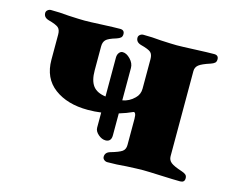

<svg xmlns="http://www.w3.org/2000/svg" viewBox="-70 -525 756 625"><g transform="rotate(15 308.0 -212.5)"><path d="M596 -12Q596 2 581 2Q562 2 516 0Q472 -2 456 -2Q439 -2 399 0Q368 3 336 3Q330 3 325 -1Q320 -5 320 -11Q320 -26 337 -31Q365 -39 375 -46Q385 -53 385 -68V-156Q385 -169 382 -174Q379 -179 374 -176Q357 -168 331 -160V-86Q331 -75 326 -69.5Q321 -64 312 -64Q299 -64 287 -74.5Q275 -85 275 -97V-148Q254 -145 230 -145Q161 -145 117.5 -177.5Q74 -210 74 -272V-357Q74 -373 66 -380Q58 -387 32 -394Q15 -399 15 -414Q15 -420 20 -424Q25 -428 31 -428Q61 -428 91 -425Q129 -423 145 -423Q162 -423 202 -425Q244 -427 264 -427Q279 -427 279 -413Q279 -405 274.5 -401Q270 -397 261 -394Q234 -386 226.5 -378Q219 -370 219 -356V-275Q219 -241 232 -223.5Q245 -206 275 -202V-333Q275 -343 280 -349.5Q285 -356 292 -356Q305 -356 318 -342.5Q331 -329 331 -313V-204Q354 -208 371 -225Q385 -238 385 -258V-357Q385 -373 377.5 -380Q370 -387 343 -394Q326 -399 326 -414Q326 -420 331 -424Q336 -428 342 -428Q372 -428 402 -425Q440 -423 456 -423Q472 -423 516 -425Q562 -427 581 -427Q596 -427 596 -413Q596 -405 591.5 -401Q587 -397 578 -394Q550 -385 540 -377Q530 -369 530 -356V-69Q530 -56 540 -48Q550 -40 578 -31Q587 -28 591.5 -24Q596 -20 596 -12Z"/></g></svg>

Font: EB Garamond ExtraBold
Style: Regular
Weight: 800
Designer: Georg Duffner and Octavio Pardo
Foundry: Georg Duffner
Version: Version 1.000